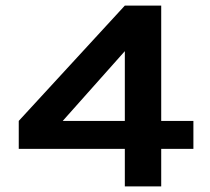

<svg xmlns="http://www.w3.org/2000/svg" viewBox="-20 -521 751 686"><path d="M556 -501V145H426V-396L465 -382L165 -45L146 -89H442V11H47V-89L426 -501ZM540 11V-89H671V11Z"/></svg>

Font: Syne
Style: Bold
Weight: 700
Designer: Lucas Descroix
Foundry: Bonjour Monde
Version: Version 2.200